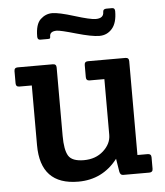

<svg xmlns="http://www.w3.org/2000/svg" viewBox="-52 -758 703 817"><g transform="rotate(-5 299.5 -350.0)"><path d="M510 -79H554Q569 -79 569 -64V-15Q569 0 554 0H442Q430 0 427 -15L418 -71Q354 12 250 12Q88 12 88 -158V-413H35Q20 -413 20 -428V-480Q20 -495 35 -495H185Q200 -495 200 -480V-188Q200 -128 215.5 -102.5Q231 -77 281.5 -77Q332 -77 365 -107Q398 -137 398 -175V-413H335Q320 -413 320 -428V-480Q320 -495 335 -495H495Q510 -495 510 -480ZM384 -671Q418 -671 418 -698Q418 -711 433 -711H457Q469 -711 469 -697Q469 -647 447.5 -622.5Q426 -598 393.5 -598Q361 -598 295 -617Q229 -636 214 -636Q184 -636 184 -614Q184 -607 182 -605.5Q180 -604 172 -604H141Q129 -604 129 -618Q129 -671 151 -691.5Q173 -712 201 -712Q229 -712 295 -691.5Q361 -671 384 -671Z"/></g></svg>

Font: Crete Round
Style: Regular
Weight: 400
Designer: Veronika Burian
Foundry: TypeTogether
Version: Version 1.001